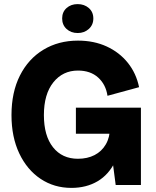

<svg xmlns="http://www.w3.org/2000/svg" viewBox="-20 -902 762 936"><path d="M328 14Q244 14 178 -30Q112 -74 74 -154Q36 -234 36 -341Q36 -452 77 -533.5Q118 -615 191.5 -659.5Q265 -704 360 -704Q438 -704 500 -675.5Q562 -647 603 -596Q644 -545 658 -477L504 -435Q496 -490 458.5 -524Q421 -558 360 -558Q286 -558 240 -500.5Q194 -443 194 -341Q194 -240 238.5 -184Q283 -128 360 -128Q406 -128 441 -146Q476 -164 496 -198.5Q516 -233 516 -280H575Q574 -182 542.5 -116.5Q511 -51 456 -18.5Q401 14 328 14ZM544 0 516 -214V-377H667V0ZM350 -250V-377H604V-250ZM359 -741Q326 -741 304.5 -760.8Q283 -780.6 283 -812Q283 -843.6 304.5 -862.8Q326 -882 358.5 -882Q391 -882 413 -862.8Q435 -843.6 435 -812Q435 -780.6 412.9 -760.8Q390.9 -741 359 -741Z"/></svg>

Font: Radio Canada Big
Style: Regular
Weight: 400
Designer: Étienne Aubert Bonn
Foundry: Coppers and Brasses
Version: Version 1.001